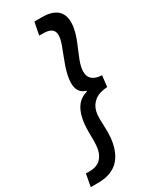

<svg xmlns="http://www.w3.org/2000/svg" viewBox="-279 -869 859 1072"><g transform="rotate(-30 151.0 -333.0)"><path d="M-22 66.4H3.4Q44.9 66.4 69.8 44.7Q94.7 22.9 103 -16.6Q107.4 -39.1 107.4 -72.3L106.9 -125.5Q106.9 -174.3 113.8 -208Q124 -258.3 147.9 -287.4Q171.9 -316.4 211.9 -327.6V-331.5Q158.2 -346.7 158.2 -411.6Q158.2 -432.1 163.1 -456.1Q168.5 -483.4 177.2 -509Q186 -534.7 201.7 -574.7Q213.4 -603.5 219.5 -621.1Q225.6 -638.7 229 -653.8Q231.9 -668 231.9 -678.7Q231.9 -705.6 214.6 -718Q197.3 -730.5 162.6 -730.5H136.7L152.8 -812H202.1Q265.1 -812 296.9 -785.2Q328.6 -758.3 328.6 -706.5Q328.6 -687.5 324.2 -665.5Q318.8 -638.2 309.3 -612.3Q299.8 -586.4 284.7 -551.8Q271 -519.5 263.4 -499.5Q255.9 -479.5 252 -459.5Q249 -444.8 249 -431.6Q249 -367.7 330.1 -363.3L321.8 -292Q269.5 -289.1 239.7 -265.9Q210 -242.7 201.2 -205.1Q196.8 -186 196.8 -158.7Q196.8 -147.5 197.8 -122.1Q199.2 -101.1 199.2 -78.1Q199.2 -40 192.9 -6.8Q163.6 146 12.2 146H-37.1Z"/></g></svg>

Font: Reddit Sans Chocolate SemiBold
Style: Italic
Weight: 600
Italic angle: -11.25°
Designer: Stephen Hutchings
Version: Version 1.013